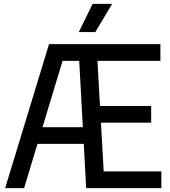

<svg xmlns="http://www.w3.org/2000/svg" viewBox="-20 -967 872 987"><path d="M6.5 0 232 -740H432.5V-654H301.5L104 0ZM123.5 -227.5 144 -313H438.5V-227.5ZM423 0 382.5 -740H804.5V-654H481L513 -86H809.5V0ZM465.5 -336.5V-422H757V-336.5ZM385 -802 456 -947H556.5L470 -802Z"/></svg>

Font: Encode Sans SC Condensed Medium
Style: Regular
Weight: 500
Width: 3
Designer: Multiple Designers
Foundry: Impallari Type
Version: Version 3.002